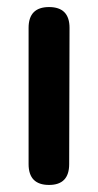

<svg xmlns="http://www.w3.org/2000/svg" viewBox="-20 -524 278 544"><path d="M119 0Q61 0 61 -59V-445Q61 -504 119 -504Q177 -504 177 -445L176 -59Q176 0 119 0Z"/></svg>

Font: Zen Maru Gothic
Style: Bold
Weight: 700
Designer: Yoshimichi Ohira
Foundry: Positype
Version: Version 1.001